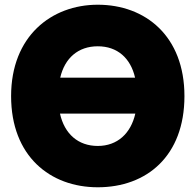

<svg xmlns="http://www.w3.org/2000/svg" viewBox="-20 -754 827 813"><path d="M761 -347C761 -93 601 39 394 39C192 39 27 -93 27 -347C27 -601 198 -734 394 -734C596 -734 761 -601 761 -347ZM394 -136C477 -136 534 -189 553 -273H234C253 -187 311 -136 394 -136ZM394 -558C311 -558 254 -508 235 -425H552C533 -508 477 -558 394 -558Z"/></svg>

Font: Repo Black
Style: Regular
Weight: 900
Designer: Stefan Peev
Foundry: Context Ltd
Version: Version 1.502